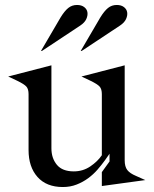

<svg xmlns="http://www.w3.org/2000/svg" viewBox="-20 -743 621 773"><path d="M187 -480V-146Q187 -106 209 -79.5Q231 -53 277 -53Q314 -53 343.5 -73Q373 -93 390 -118V-364Q390 -384 381.5 -394Q373 -404 344 -418L308 -435L482 -480V-98Q482 -72 492.5 -58.5Q503 -45 527 -35L565 -18L390 6V-50L421 -93V-124L402 -97Q389 -79 372.5 -60Q356 -41 335 -25.5Q314 -10 288.5 0Q263 10 233 10Q167 10 131 -30.5Q95 -71 95 -139V-364Q95 -384 86.5 -394Q78 -404 49 -418L13 -435ZM224 -673Q240 -699 255 -711Q270 -723 290 -723Q308 -723 319 -714.5Q330 -706 332 -693.5Q334 -681 327.5 -666.5Q321 -652 303 -640L149 -538H145ZM384 -673Q400 -699 415 -711Q430 -723 450 -723Q468 -723 479 -714.5Q490 -706 492 -693.5Q494 -681 487.5 -666.5Q481 -652 463 -640L309 -538H305Z"/></svg>

Font: Redaction
Style: Regular
Weight: 400
Designer: Jeremy Mickel / Forest Young
Foundry: MCKL
Version: Version 2.001; Redaction